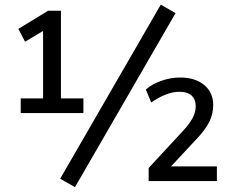

<svg xmlns="http://www.w3.org/2000/svg" viewBox="-20 -764 992 810"><path d="M161.7 -657 198.5 -655.9 85.9 -587.9 57.5 -642.1 183 -718.8H237.1V-321.2H161.7ZM67.4 -349H331.9V-287.1H67.4ZM233.8 -10 658.2 -744.3 720.6 -708.7 296.3 25.5ZM607.2 -55.4 754.5 -214.5Q780.8 -243.2 793.2 -267.5Q805.7 -291.7 805.7 -315.4Q805.7 -345.3 787.9 -361.1Q770.1 -376.8 737.2 -376.8Q709.4 -376.8 679.7 -365.3Q650 -353.8 617.9 -331.8L595.2 -386.4Q620.6 -408.9 660.3 -423Q700.1 -437 739.6 -437Q803.5 -437 841.5 -405.3Q879.5 -373.7 879.5 -320.8Q879.5 -283 862.9 -249.8Q846.3 -216.7 808.8 -177.1L680.3 -39.2L668.3 -61.9H895V0H607.2Z"/></svg>

Font: Min Sans VF VF
Style: Regular
Weight: 400
Designer: Jinseong-Kim, NotoSansCJK, Nunito
Foundry: Jinseong-Kim
Version: Version 1.420;Glyphs 3.1.2 (3151)